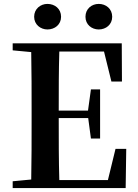

<svg xmlns="http://www.w3.org/2000/svg" viewBox="-20 -964 708 984"><path d="M486 -813C523 -813 555 -838 555 -878C555 -919 523 -944 486 -944C450 -944 418 -919 418 -878C418 -838 450 -813 486 -813ZM223 -813C261 -813 293 -838 293 -878C293 -919 261 -944 223 -944C188 -944 155 -919 155 -878C155 -838 188 -813 223 -813ZM572 -201 533 -41H284C281 -143 281 -246 281 -359H432L446 -254H493V-506H446L431 -397H281C281 -502 281 -602 284 -700H513L551 -546H605L604 -742H45V-706L140 -697C142 -596 142 -495 142 -395V-346C142 -244 142 -143 140 -44L45 -35V0H624L627 -201Z"/></svg>

Font: Source Han Serif
Style: Bold
Weight: 700
Designer: Ryoko NISHIZUKA 西塚涼子 (kana & ideographs); Frank Grießhammer (Latin, Greek & Cyrillic); Wenlong ZHANG 张文龙 (bopomofo); San
Foundry: Adobe Systems Incorporated
Version: Version 1.001;PS 1.001;hotconv 16.6.54;makeotf.lib2.5.65590